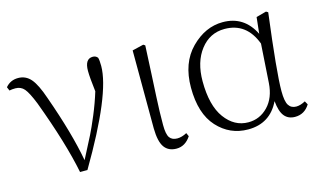

<svg xmlns="http://www.w3.org/2000/svg" viewBox="-70 -720 1553 932"><g transform="rotate(-15 706.5 -254.0)"><path d="M7.8 -468.8 0 -487.3Q24.4 -516.6 63.5 -516.6Q101.6 -516.6 127 -487.3Q152.3 -458 176.8 -385.7Q247.1 -188.5 272.5 -47.9Q314.5 -128.9 329.6 -158.7Q344.7 -188.5 368.7 -245.6Q392.6 -302.7 409.2 -357.4Q400.4 -429.7 400.4 -461.9Q400.4 -522.5 440.4 -522.5Q456.1 -522.5 464.8 -510.7Q468.8 -498 468.8 -468.8Q468.8 -329.1 273.4 2H236.3Q206.1 -150.4 123 -373Q99.6 -431.6 82.5 -451.7Q65.4 -471.7 38.1 -471.7Q21.5 -471.7 7.8 -468.8Z M718.8 13.7Q678.7 13.7 658.2 -14.6Q637.7 -43 636.7 -109.4L635.7 -502L692.4 -515.6L701.2 -509.8Q698.2 -443.4 694.3 -366.2Q690.4 -289.1 688.5 -254.4Q686.5 -219.7 685.5 -181.6Q684.6 -143.6 684.6 -114.3Q684.6 -67.4 696.8 -50.3Q709 -33.2 735.4 -33.2Q757.8 -33.2 783.2 -46.9L791 -29.3Q762.7 13.7 718.8 13.7Z M1233.4 -177.7 1246.1 -373Q1203.1 -487.3 1092.8 -487.3Q1018.6 -487.3 971.7 -426.8Q924.8 -366.2 924.8 -269.5Q924.8 -147.5 971.7 -83.5Q1018.6 -19.5 1088.9 -19.5Q1146.5 -19.5 1187.5 -62Q1228.5 -104.5 1233.4 -177.7ZM1378.9 -46.9 1388.7 -29.3Q1362.3 13.7 1314.5 13.7Q1280.3 13.7 1261.2 -9.8Q1242.2 -33.2 1237.3 -85.9Q1189.5 13.7 1079.1 13.7Q987.3 13.7 924.8 -54.7Q862.3 -123 862.3 -253.9Q862.3 -377.9 933.6 -449.7Q1004.9 -521.5 1092.8 -521.5Q1200.2 -521.5 1250 -420.9L1258.8 -502.9L1309.6 -516.6L1319.3 -510.7Q1282.2 -217.8 1282.2 -124Q1282.2 -72.3 1294.9 -52.7Q1307.6 -33.2 1333 -33.2Q1353.5 -33.2 1378.9 -46.9Z"/></g></svg>

Font: GenYoMin TW TTF ExtraLight
Style: Regular
Weight: 250
Version: Version 1.300